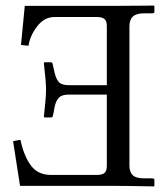

<svg xmlns="http://www.w3.org/2000/svg" viewBox="-20 -666 600 688"><path d="M227.1 -360.8H362.8V-573.2Q362.8 -590.8 354.2 -597.9Q345.7 -605 327.1 -605H275.9H191.9H174.8Q139.2 -605 113.5 -572Q87.9 -539.1 82 -502Q77.6 -502.4 68.6 -503.4Q59.6 -504.4 55.2 -504.9Q57.6 -528.3 62 -575Q66.4 -621.6 68.8 -645H85.9H102.1H386.2H402.8Q424.3 -645 468 -645.5Q511.7 -646 533.2 -646V-625Q533.2 -622.1 532.2 -620.1Q530.3 -618.2 524.9 -618.2H496.1Q468.3 -618.2 456.1 -606.7Q443.8 -595.2 443.8 -571.8V-522V-122.1V-71.8Q443.8 -49.8 455.6 -38.3Q467.3 -26.9 496.1 -26.9H524.9Q530.3 -26.9 532.2 -24.9Q533.2 -22.9 533.2 -20V2Q435.5 0 387.2 0H186H51.8Q47.9 -26.4 39.3 -80.1Q30.8 -133.8 26.9 -160.2Q31.2 -161.1 40 -162.6Q48.8 -164.1 53.2 -165Q66.4 -104.5 91.6 -71.8Q116.7 -39.1 163.1 -39.1H195.8H293.9H327.1Q345.2 -39.1 354 -45.9Q362.8 -52.7 362.8 -71.8V-327.1H227.1Q202.6 -327.1 191.7 -316.7Q180.7 -306.2 175.8 -283.2Q174.8 -278.3 172.9 -267.6Q170.9 -256.8 169.9 -252Q169.9 -251 168 -247.1Q166 -245.1 162.1 -245.1H139.2L137.2 -248Q145 -316.4 145 -344.2Q145 -372.6 137.2 -439Q137.2 -442.9 140.1 -442.9H162.1Q165 -442.9 167 -440.9Q168.9 -437 168.9 -435.1Q169.9 -430.2 172.4 -419.9Q174.8 -409.7 175.8 -404.8Q181.6 -381.3 191.7 -371.1Q201.7 -360.8 227.1 -360.8Z"/></svg>

Font: Common Serif
Style: Regular
Weight: 400
Designer: Philipp H. Poll, Khaled Hosny
Foundry: Stefan Peev, Context Ltd.
Version: Version 1.026